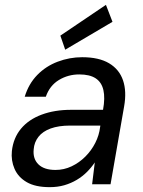

<svg xmlns="http://www.w3.org/2000/svg" viewBox="-20 -760 591 792"><path d="M185 12Q126 12 90.5 -8.5Q55 -29 40 -63.5Q25 -98 29 -137Q35 -191 66.5 -229Q98 -267 151.5 -287Q205 -307 273 -307H405Q414 -356 406.5 -388.5Q399 -421 374.5 -437Q350 -453 307 -453Q261 -453 223 -430Q185 -407 169 -361H82Q98 -414 133.5 -450.5Q169 -487 218 -505.5Q267 -524 319 -524Q388 -524 430 -499Q472 -474 487.5 -428.5Q503 -383 492 -321L436 0H360L371 -90Q357 -69 338.5 -50.5Q320 -32 296.5 -18Q273 -4 245.5 4Q218 12 185 12ZM209 -59Q244 -59 275.5 -74Q307 -89 332 -114Q357 -139 373 -170.5Q389 -202 393 -236L394 -242H269Q222 -242 189 -230Q156 -218 138.5 -195.5Q121 -173 119 -144Q115 -105 138.5 -82Q162 -59 209 -59ZM249 -555 229 -613 417 -740 444 -670Z"/></svg>

Font: DM Sans 12pt
Style: Italic
Weight: 400
Italic angle: -10°
Version: Version 4.004;gftools[0.9.30]